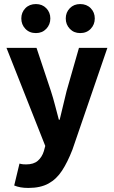

<svg xmlns="http://www.w3.org/2000/svg" viewBox="-20 -732 561 946"><path d="M120 194Q98 194 81.5 191Q65 188 50 182L76 74Q87 77 94.5 77.5Q102 78 109 78Q146 78 166.5 60Q187 42 196 13L203 -13L12 -496H160L231 -283Q242 -249 251 -214Q260 -179 270 -142H274Q283 -177 291 -212.5Q299 -248 308 -283L369 -496H509L337 5Q313 67 285.5 109Q258 151 218.5 172.5Q179 194 120 194ZM157 -569Q125 -569 105 -590Q85 -611 85 -641Q85 -671 105 -691.5Q125 -712 157 -712Q188 -712 208 -691.5Q228 -671 228 -641Q228 -611 208 -590Q188 -569 157 -569ZM375 -569Q344 -569 324 -590Q304 -611 304 -641Q304 -671 324 -691.5Q344 -712 375 -712Q407 -712 427 -691.5Q447 -671 447 -641Q447 -611 427 -590Q407 -569 375 -569Z"/></svg>

Font: Mada
Style: Bold
Weight: 700
Designer: Khaled Hosny
Version: Version 1.5